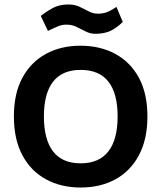

<svg xmlns="http://www.w3.org/2000/svg" viewBox="-20 -815 720 857"><path d="M339 -611Q427 -611 494.5 -574.5Q562 -538 600 -468Q638 -398 638 -295Q638 -193 600 -122Q562 -51 495 -14.5Q428 22 340 22Q253 22 185.5 -14.5Q118 -51 80 -122Q42 -193 42 -295Q42 -398 80 -468Q118 -538 185 -574.5Q252 -611 339 -611ZM340 -503Q258 -503 217 -450.5Q176 -398 176 -295Q176 -192 217 -139Q258 -86 340 -86Q422 -86 463.5 -139Q505 -192 505 -295Q505 -398 464 -450.5Q423 -503 340 -503ZM194 -677 162 -744Q196 -770 222.5 -782.5Q249 -795 286 -795Q313 -795 334.5 -785Q356 -775 375.5 -764.5Q395 -754 417 -754Q439 -754 455.5 -760Q472 -766 500 -784L528 -717Q500 -690 474 -677.5Q448 -665 407 -664Q384 -664 363.5 -674Q343 -684 322.5 -694.5Q302 -705 277 -705Q257 -705 240 -698Q223 -691 194 -677Z"/></svg>

Font: Podkova ExtraBold
Style: Regular
Weight: 800
Designer: Ilya Yudin
Foundry: Cyreal (www.cyreal.org)
Version: Version 2.103